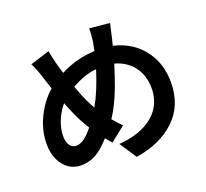

<svg xmlns="http://www.w3.org/2000/svg" viewBox="-139 -946 1254 1168"><g transform="rotate(-20 488.5 -361.5)"><path d="M665.5 -701.4Q661.4 -679.2 658 -668Q621.6 -515.9 573.2 -386.4Q524.9 -256.8 460.7 -175.5Q414.1 -116.9 376.7 -81.2Q339.4 -45.4 301.8 -28.2Q264.2 -11 219.2 -11Q177.7 -11 142.9 -33.4Q108.2 -55.9 86.8 -100Q65.4 -144 65.4 -204.1Q65.4 -302 117.3 -396.5Q169.2 -491 254.4 -545.9Q329.8 -594.7 404.4 -616.3Q479 -637.9 560.5 -637.9Q659.9 -637.9 738.3 -595.5Q816.7 -553 860.8 -476.3Q905 -399.7 905 -300Q905 -151.1 809.2 -59.8Q713.4 31.5 554 55.7L481.7 -54Q584.7 -62.7 651.9 -98.1Q719 -133.5 750.6 -187.1Q782.2 -240.7 782.2 -305.9Q782.2 -372.8 753.3 -424Q724.4 -475.1 671.3 -503.8Q618.2 -532.5 548.6 -532.5Q476.6 -532.5 416.3 -509.8Q356 -487.1 298.8 -445.6Q242.7 -405.5 209.5 -340.8Q176.3 -276.1 176.3 -213.6Q176.3 -176.8 191.3 -155.2Q206.3 -133.5 232.7 -133.5Q269 -133.5 307.9 -171.6Q346.7 -209.7 389.9 -274.9Q442.9 -353.8 484 -470.1Q525.1 -586.4 542 -686Q545.4 -706.1 547.6 -732.8Q549.8 -759.5 549.1 -777.6L680.4 -765.1Q676.8 -752 665.5 -701.4ZM290.3 -638.9Q314.9 -548.6 350.3 -454.5Q385.7 -360.4 416.7 -310.8Q478.8 -213.1 541.3 -152.8L445.3 -76.4Q384.5 -144.8 345.2 -207.8Q304.2 -268.1 262.9 -369.8Q221.7 -471.4 183.8 -592.3Q167 -647.2 144.5 -692.6L269.3 -731.9Q276.9 -689.2 290.3 -638.9Z"/></g></svg>

Font: Min Sans VF VF
Style: Regular
Weight: 400
Designer: Jinseong-Kim, NotoSansCJK, Nunito
Foundry: Jinseong-Kim
Version: Version 1.420;Glyphs 3.1.2 (3151)